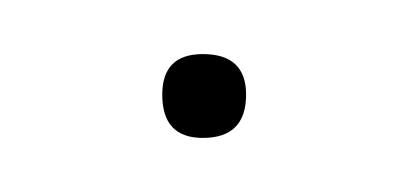

<svg xmlns="http://www.w3.org/2000/svg" viewBox="-20 -45 151 71"><path d="M40 -10Q40 -25 55 -25Q71 -25 71 -10Q71 6 55 6Q40 6 40 -10Z"/></svg>

Font: Moniqa Thin Display
Style: Regular
Weight: 100
Designer: Rajesh Rajput
Foundry: Rajesh Rajput
Version: Version 1.000